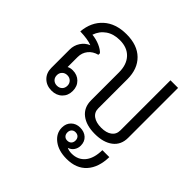

<svg xmlns="http://www.w3.org/2000/svg" viewBox="-204 -783 1230 1230"><g transform="rotate(45 411.5 -167.5)"><path d="M117 -429Q155 -425 187 -411Q219 -397 235 -379V-365Q196 -355 173.5 -327Q151 -299 151 -261V-170Q166 -179 189 -179Q230 -179 256.5 -153Q283 -127 283 -85Q283 -43 255.5 -16.5Q228 10 185 10Q139 10 110 -18.5Q81 -47 81 -92V-259Q81 -296 101 -327Q121 -358 155 -372Q117 -387 47 -389Q55 -480 113.5 -533Q172 -586 270 -586Q368 -586 422.5 -532.5Q477 -479 477 -386V-122Q477 -86 504.5 -66.5Q532 -47 578 -47Q624 -47 650.5 -66.5Q677 -86 677 -122V-576H746V-124Q746 -60 700.5 -25Q655 10 577 10Q499 10 453.5 -25.5Q408 -61 408 -126V-379Q408 -449 370.5 -489Q333 -529 266 -529Q210 -529 171.5 -502.5Q133 -476 117 -429ZM139 -85Q139 -63 152.5 -50Q166 -37 187 -37Q208 -37 221.5 -50Q235 -63 235 -85Q235 -105 221.5 -118.5Q208 -132 187 -132Q166 -132 152.5 -118.5Q139 -105 139 -85ZM748 49Q746 144 698 197.5Q650 251 562 251Q489 251 444 216.5Q399 182 399 130Q399 93 422.5 70Q446 47 482 47Q520 47 543.5 68.5Q567 90 567 126Q567 150 554 169Q541 188 518 195Q536 204 561 204Q618 204 651 164Q684 124 685 49ZM482 165Q500 165 510 154.5Q520 144 520 127Q520 110 510 99.5Q500 89 482 89Q466 89 456 99.5Q446 110 446 127Q446 144 456 154.5Q466 165 482 165Z"/></g></svg>

Font: Sarabun Light
Style: Regular
Weight: 300
Designer: Suppakit Chalermlarp | Katatrad Co.,Ltd.
Foundry: Cadson Demak Co.,Ltd.
Version: Version 1.000; ttfautohint (v1.6)